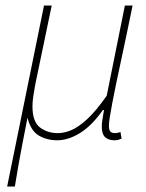

<svg xmlns="http://www.w3.org/2000/svg" viewBox="-20 -498 530 698"><path d="M6 180 140 -478H168L108 -190Q104 -169 101 -148Q98 -127 98 -112Q98 -55 125.5 -34.5Q153 -14 190 -14Q213 -14 238.5 -24.5Q264 -35 296 -64Q328 -93 368 -150L434 -478H462Q440 -370 420 -277.5Q400 -185 388 -122.5Q376 -60 376 -42Q376 -24 382 -19Q388 -14 398 -14Q404 -14 409 -15.5Q414 -17 418 -18L422 6Q415 9 409.5 10.5Q404 12 396 12Q374 12 362 0.5Q350 -11 350 -38Q350 -49 352 -61Q354 -73 358 -98H354Q314 -41 271 -14.5Q228 12 188 12Q151 12 121.5 -5Q92 -22 80 -70Q68 -10 60.5 29.5Q53 69 47 103Q41 137 34 180Z"/></svg>

Font: Source Sans Variable
Style: Italic
Weight: 200
Italic angle: -11°
Designer: Paul D. Hunt
Foundry: Adobe Systems Incorporated
Version: Version 3.006;hotconv 1.0.111;makeotfexe 2.5.65597